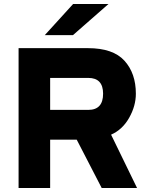

<svg xmlns="http://www.w3.org/2000/svg" viewBox="-20 -941 748 961"><path d="M204 -765 346 -921H523L345 -765ZM73 0V-700H420Q546 -700 603 -637Q660 -574 660 -472Q660 -411 626.5 -351.5Q593 -292 536 -267L666 0H489L364 -242H231V0ZM231 -391H422Q496 -391 496 -472Q496 -551 422 -551H231Z"/></svg>

Font: Overpass Heavy
Style: Regular
Weight: 900
Designer: Delve Withrington, Thomas Jockin
Foundry: Delve Fonts
Version: Version 3.000;DELV;Overpass